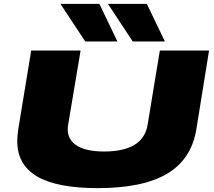

<svg xmlns="http://www.w3.org/2000/svg" viewBox="-20 -961 1104 991"><path d="M484 10Q275 10 172 -50Q69 -110 69 -233Q69 -244 70 -257Q71 -270 74 -292L141 -700H396L332 -319Q320 -251 368.5 -215Q417 -179 517 -179Q720 -179 742 -318L805 -700H1059L993 -291Q967 -138 842 -64Q717 10 484 10ZM420 -747 292 -941H493L586 -747ZM665 -747 537 -941H738L831 -747Z"/></svg>

Font: Georama ExtraExtended ExtraBold
Style: Italic
Weight: 800
Width: 8
Italic angle: -9°
Designer: Jean-Baptiste Levee
Foundry: Production Type
Version: Version 1.000